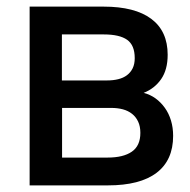

<svg xmlns="http://www.w3.org/2000/svg" viewBox="-20 -560 573 580"><path d="M306 0H69.5V-540H293Q387.5 -540 437 -503Q486.5 -466 486.5 -394.5Q486.5 -349.5 466.8 -321Q447 -292.5 414 -279.5Q433.5 -274.5 449.8 -262.8Q466 -251 478 -234.2Q490 -217.5 496.5 -196Q503 -174.5 503 -149.5Q503 -76 453 -38Q403 0 306 0ZM293.5 -456H167V-317H303.5Q322 -317 337.2 -320.8Q352.5 -324.5 363.5 -332.8Q374.5 -341 380.8 -353.8Q387 -366.5 387 -384.5Q387 -423.5 364 -439.8Q341 -456 293.5 -456ZM305 -84Q352.5 -84 378.2 -101.8Q404 -119.5 404 -158.5Q404 -178.5 397.2 -192.8Q390.5 -207 378.8 -216.2Q367 -225.5 351 -229.8Q335 -234 316 -234H167.5V-84Z"/></svg>

Font: Vela Sans SemBd
Style: Regular
Weight: 600
Designer: Principal design: Mikhail Sharanda - project Manrope.
Design modification: Ravid Balaliev
Foundry: Mikhail Sharanda
Version: Version 1.001